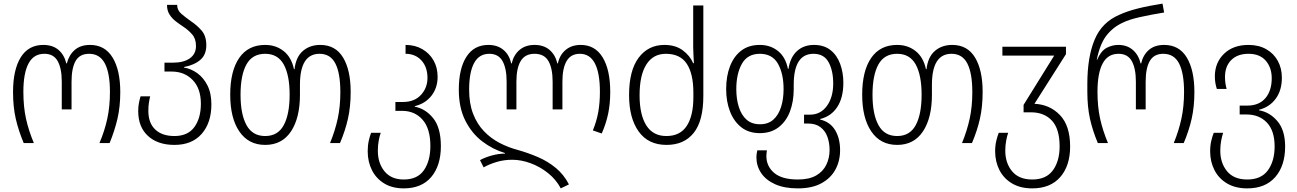

<svg xmlns="http://www.w3.org/2000/svg" viewBox="-20 -790 7162 1060"><path d="M111 0Q82 -69 67 -134.5Q52 -200 52 -282Q52 -405 94.5 -473.5Q137 -542 219 -542Q271 -542 303 -514.5Q335 -487 346 -440H349Q361 -487 393 -514.5Q425 -542 477 -542Q559 -542 601.5 -472.5Q644 -403 644 -282Q644 -201 628.5 -134.5Q613 -68 585 0H529Q558 -68 572.5 -135.5Q587 -203 587 -283Q587 -386 559 -439.5Q531 -493 472 -493Q420 -493 397.5 -453.5Q375 -414 375 -339V-186H321V-339Q321 -412 298.5 -452.5Q276 -493 225 -493Q166 -493 137.5 -439.5Q109 -386 109 -283Q109 -201 123.5 -135Q138 -69 167 0Z M943 10Q851 10 797 -39.5Q743 -89 743 -177Q743 -201 747 -221.5Q751 -242 756 -258H809Q805 -242 802 -222.5Q799 -203 799 -178Q799 -111 837 -75Q875 -39 943 -39Q1017 -39 1053 -88.5Q1089 -138 1089 -217Q1089 -301 1044 -348Q999 -395 927 -395H888V-444H935Q994 -444 1028 -468Q1062 -492 1062 -536Q1062 -576 1041 -600Q1020 -624 993 -642Q970 -657 949.5 -673Q929 -689 915.5 -710.5Q902 -732 902 -763H958Q958 -734 981 -714Q1004 -694 1034 -673Q1066 -652 1092.5 -622Q1119 -592 1119 -540Q1119 -488 1086 -459.5Q1053 -431 996 -420V-417Q1034 -411 1068.5 -386.5Q1103 -362 1125 -319Q1147 -276 1147 -214Q1147 -112 1093.5 -51Q1040 10 943 10Z M1444 10Q1352 10 1301.5 -64Q1251 -138 1251 -267Q1251 -398 1300.5 -470Q1350 -542 1444 -542Q1503 -542 1546 -508Q1589 -474 1603 -408H1606Q1614 -476 1652.5 -509Q1691 -542 1748 -542Q1832 -542 1874 -472.5Q1916 -403 1916 -283Q1916 -201 1901 -134.5Q1886 -68 1857 0H1802Q1830 -68 1844.5 -135Q1859 -202 1859 -281Q1859 -386 1831.5 -439.5Q1804 -493 1744 -493Q1636 -493 1636 -322V-267Q1636 -139 1586.5 -64.5Q1537 10 1444 10ZM1444 -39Q1514 -39 1546.5 -99Q1579 -159 1579 -267Q1579 -375 1546.5 -434Q1514 -493 1444 -493Q1373 -493 1340.5 -434Q1308 -375 1308 -267Q1308 -159 1341 -99Q1374 -39 1444 -39Z M2209 250Q2146 250 2101.5 223Q2057 196 2033.5 149.5Q2010 103 2010 45Q2010 13 2016 -13.5Q2022 -40 2029 -57H2082Q2076 -41 2071 -14.5Q2066 12 2066 42Q2066 111 2103 156Q2140 201 2209 201Q2285 201 2320.5 149.5Q2356 98 2356 16Q2356 -80 2313 -129Q2270 -178 2200 -178H2163V-227H2205Q2268 -227 2304 -266Q2340 -305 2340 -360Q2340 -420 2306.5 -456.5Q2273 -493 2219 -493V-542Q2271 -542 2311 -519Q2351 -496 2373.5 -456.5Q2396 -417 2396 -366Q2396 -305 2362 -261.5Q2328 -218 2270 -204V-201Q2329 -190 2371.5 -137.5Q2414 -85 2414 17Q2414 124 2361 187Q2308 250 2209 250Z M3076 250Q3050 201 3005.5 165.5Q2961 130 2909 111Q2857 92 2808 92Q2763 92 2722.5 104Q2682 116 2650 134L2630 94Q2657 79 2695 68.5Q2733 58 2768 58V55Q2701 35 2643 -9Q2585 -53 2549 -124Q2513 -195 2513 -295Q2513 -411 2555 -476.5Q2597 -542 2676 -542Q2727 -542 2759.5 -514.5Q2792 -487 2802 -440H2805Q2816 -487 2848.5 -514.5Q2881 -542 2931 -542Q2982 -542 3014 -514.5Q3046 -487 3057 -440H3060Q3070 -487 3103 -514.5Q3136 -542 3186 -542Q3265 -542 3307 -473.5Q3349 -405 3349 -282Q3349 -217 3337.5 -162Q3326 -107 3302 -53L3253 -70Q3274 -121 3283 -172Q3292 -223 3292 -283Q3292 -386 3264.5 -439.5Q3237 -493 3181 -493Q3132 -493 3108.5 -453.5Q3085 -414 3085 -339V-186H3031V-339Q3031 -412 3008 -452.5Q2985 -493 2931 -493Q2879 -493 2855 -453.5Q2831 -414 2831 -339V-186H2777V-339Q2777 -412 2754.5 -452.5Q2732 -493 2681 -493Q2625 -493 2597.5 -442Q2570 -391 2570 -295Q2570 -218 2592 -161.5Q2614 -105 2652 -65.5Q2690 -26 2738 -1Q2786 24 2839 38Q2896 54 2950.5 77.5Q3005 101 3049 137.5Q3093 174 3121 228Z M3660 10Q3559 10 3506 -64Q3453 -138 3453 -265Q3453 -401 3506 -471.5Q3559 -542 3648 -542Q3709 -542 3749 -512.5Q3789 -483 3807 -441H3811Q3810 -460 3808.5 -485.5Q3807 -511 3807 -530V-760H3863V-260Q3863 -123 3810 -56.5Q3757 10 3660 10ZM3659 -39Q3735 -39 3771.5 -95Q3808 -151 3808 -254V-278Q3808 -383 3771.5 -438Q3735 -493 3656 -493Q3586 -493 3548.5 -434Q3511 -375 3511 -264Q3511 -157 3548 -98Q3585 -39 3659 -39Z M4385 250Q4310 250 4259 227Q4208 204 4182 165Q4156 126 4156 78Q4156 61 4161 40H4214Q4213 48 4212 55.5Q4211 63 4211 71Q4211 128 4254 164.5Q4297 201 4385 201Q4447 201 4485.5 179Q4524 157 4542 119.5Q4560 82 4560 38Q4560 -1 4548 -34.5Q4536 -68 4509.5 -88Q4483 -108 4441 -108H4419V-157H4452Q4510 -157 4545 -205Q4580 -253 4580 -329Q4580 -400 4554.5 -446.5Q4529 -493 4471 -493Q4362 -493 4362 -322V-298Q4362 -229 4341 -174Q4320 -119 4278 -87Q4236 -55 4175 -55Q4114 -55 4073 -87Q4032 -119 4010.5 -174Q3989 -229 3989 -298Q3989 -370 4010.5 -425Q4032 -480 4073 -511Q4114 -542 4175 -542Q4233 -542 4275 -508.5Q4317 -475 4330 -410H4333Q4343 -474 4380 -508Q4417 -542 4474 -542Q4529 -542 4565 -513.5Q4601 -485 4618.5 -437Q4636 -389 4636 -333Q4636 -251 4602.5 -199.5Q4569 -148 4508 -133V-130Q4563 -117 4590.5 -71.5Q4618 -26 4618 39Q4618 99 4592 146.5Q4566 194 4514.5 222Q4463 250 4385 250ZM4176 -104Q4221 -104 4249.5 -129.5Q4278 -155 4292 -199Q4306 -243 4306 -298Q4306 -383 4275 -438Q4244 -493 4175 -493Q4107 -493 4076 -438Q4045 -383 4045 -298Q4045 -243 4059 -199Q4073 -155 4101.5 -129.5Q4130 -104 4176 -104Z M4933 10Q4841 10 4790.5 -64Q4740 -138 4740 -267Q4740 -398 4789.5 -470Q4839 -542 4933 -542Q4992 -542 5035 -508Q5078 -474 5092 -408H5095Q5103 -476 5141.5 -509Q5180 -542 5237 -542Q5321 -542 5363 -472.5Q5405 -403 5405 -283Q5405 -201 5390 -134.5Q5375 -68 5346 0H5291Q5319 -68 5333.5 -135Q5348 -202 5348 -281Q5348 -386 5320.5 -439.5Q5293 -493 5233 -493Q5125 -493 5125 -322V-267Q5125 -139 5075.5 -64.5Q5026 10 4933 10ZM4933 -39Q5003 -39 5035.5 -99Q5068 -159 5068 -267Q5068 -375 5035.5 -434Q5003 -493 4933 -493Q4862 -493 4829.5 -434Q4797 -375 4797 -267Q4797 -159 4830 -99Q4863 -39 4933 -39Z M5679 250Q5613 250 5567 222.5Q5521 195 5497.5 148.5Q5474 102 5474 45Q5474 13 5480.5 -13.5Q5487 -40 5494 -57H5546Q5540 -40 5535 -14Q5530 12 5530 42Q5530 110 5567.5 155.5Q5605 201 5679 201Q5756 201 5793 150Q5830 99 5830 18Q5830 -78 5787.5 -124Q5745 -170 5671 -170H5631V-211L5800 -483H5514V-532H5865V-491L5691 -217Q5776 -213 5832 -154.5Q5888 -96 5888 19Q5888 125 5833.5 187.5Q5779 250 5679 250Z M6041 0Q6012 -69 5997.5 -134.5Q5983 -200 5983 -284V-326Q5983 -474 6023 -570.5Q6063 -667 6159 -708Q6202 -728 6261.5 -743Q6321 -758 6398 -770L6407 -721Q6333 -709 6273 -695.5Q6213 -682 6179 -665Q6126 -641 6089.5 -595Q6053 -549 6035 -460H6037Q6059 -510 6090 -526Q6121 -542 6154 -542Q6202 -542 6234 -514.5Q6266 -487 6277 -440H6280Q6291 -487 6323 -514.5Q6355 -542 6407 -542Q6490 -542 6532 -472.5Q6574 -403 6574 -282Q6574 -201 6559 -134.5Q6544 -68 6515 0H6460Q6488 -68 6502.5 -135.5Q6517 -203 6517 -283Q6517 -386 6489.5 -439.5Q6462 -493 6402 -493Q6351 -493 6328 -453.5Q6305 -414 6305 -339V-186H6251V-339Q6251 -412 6228.5 -452.5Q6206 -493 6155 -493Q6096 -493 6067.5 -439.5Q6039 -386 6039 -283Q6039 -201 6053.5 -135Q6068 -69 6097 0Z M6866 250Q6800 250 6754 222.5Q6708 195 6684.5 148.5Q6661 102 6661 45Q6661 13 6667.5 -13.5Q6674 -40 6681 -57H6733Q6727 -40 6722 -14Q6717 12 6717 42Q6717 110 6754.5 155.5Q6792 201 6866 201Q6943 201 6980 150Q7017 99 7017 18Q7017 -68 6974.5 -113Q6932 -158 6861 -158H6824V-207H6866Q6931 -207 6966 -248Q7001 -289 7001 -358Q7001 -417 6968 -455Q6935 -493 6873 -493Q6812 -493 6777.5 -458.5Q6743 -424 6743 -365Q6743 -346 6745.5 -329.5Q6748 -313 6752 -299H6698Q6693 -314 6690 -331.5Q6687 -349 6687 -368Q6687 -444 6737.5 -493Q6788 -542 6873 -542Q6929 -542 6970.5 -518.5Q7012 -495 7034.5 -454Q7057 -413 7057 -361Q7057 -291 7023 -245Q6989 -199 6931 -184V-181Q6990 -171 7032.5 -121Q7075 -71 7075 19Q7075 125 7020.5 187.5Q6966 250 6866 250Z"/></svg>

Font: Noto Sans Georgian SemiCondensed Light
Style: Regular
Weight: 300
Width: 4
Designer: Monotype Design Team, Akaki Razmadze
Foundry: Google LLC
Version: Version 2.005; ttfautohint (v1.8.4.7-5d5b)